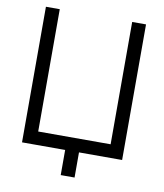

<svg xmlns="http://www.w3.org/2000/svg" viewBox="-92 -795 856 1004"><g transform="rotate(10 336.0 -293.0)"><path d="M372.5 133.5V0H601.5V-720H528V-70.5H143.5V-720H70V0H299V133.5Z"/></g></svg>

Font: Vela Sans
Style: Regular
Weight: 400
Designer: Principal design: Mikhail Sharanda - project Manrope.
Design modification: Ravid Balaliev
Foundry: Mikhail Sharanda
Version: Version 1.001